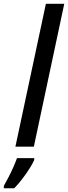

<svg xmlns="http://www.w3.org/2000/svg" viewBox="-57 -780 361 1021"><path d="M24.9 0 187 -759.8H284.7L123 0ZM-36.6 221.2V208.5Q-26.4 190.4 -12.7 164.3Q1 138.2 13.2 110.6Q25.4 83 33.2 61H125V70.8Q117.2 88.9 100.3 115.7Q83.5 142.6 62 170.7Q40.5 198.7 18.6 221.2Z"/></svg>

Font: Open Sans Medium
Style: Italic
Weight: 500
Italic angle: -12°
Designer: Monotype Design Team
Foundry: Monotype Imaging Inc.
Version: Version 3.000